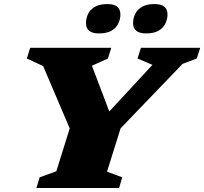

<svg xmlns="http://www.w3.org/2000/svg" viewBox="-20 -948 1030 968"><path d="M748.5 -621 673.5 -653 690.5 -707H989.5L972 -653L900.5 -626L588 -301L519.5 -82.5L596 -54L580.5 0H163.5L180 -54L264 -84.5L331.5 -300.5L197.5 -615L115.5 -653L132 -707H541L524 -653L443.5 -616.5L531 -386ZM478.5 -779.5Q413.5 -779.5 413.5 -832Q413.5 -854.5 423.5 -876.5Q433.5 -898.5 457.2 -913Q481 -927.5 522 -927.5Q587 -927.5 587 -875Q587 -852.5 577 -830.5Q567 -808.5 543.5 -794Q520 -779.5 478.5 -779.5ZM716 -779.5Q651 -779.5 651 -832Q651 -854.5 661 -876.5Q671 -898.5 694.8 -913Q718.5 -927.5 759.5 -927.5Q824.5 -927.5 824.5 -875Q824.5 -852.5 814.5 -830.5Q804.5 -808.5 781 -794Q757.5 -779.5 716 -779.5Z"/></svg>

Font: Newsreader 6pt ExtraBold
Style: Italic
Weight: 800
Italic angle: -17°
Designer: Hugues Gentile
Foundry: Production Type
Version: Version 1.003; ttfautohint (v1.8.3)